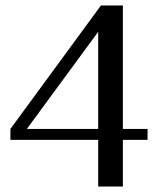

<svg xmlns="http://www.w3.org/2000/svg" viewBox="-20 -680 586 700"><path d="M338 0V-170H18V-210L348 -660H428V-210H518V-170H428V0ZM78 -210H338V-564Z"/></svg>

Font: El Messiri
Style: Regular
Weight: 400
Designer: Mohamed Gaber
Foundry: Kief Type Foundry
Version: Version 2.020